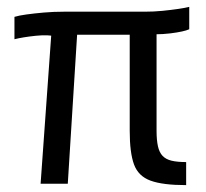

<svg xmlns="http://www.w3.org/2000/svg" viewBox="-20 -534 600 558"><path d="M521 4Q453 4 417.5 -9Q382 -22 369.5 -56Q357 -90 357 -154V-450L435 -451V-154Q435 -127 439 -109Q443 -91 452.5 -81Q462 -71 478.5 -67Q495 -63 521 -63ZM98 0 130 -447H205L177 0ZM22 -420V-485Q35 -489 57 -492Q79 -495 107 -497.5Q135 -500 165 -500H400Q427 -500 452 -502.5Q477 -505 497.5 -508Q518 -511 530 -514V-449Q515 -442 475 -437Q435 -432 376 -436L363 -433H173L150 -427Q121 -434 83.5 -430Q46 -426 22 -420Z"/></svg>

Font: Cairo
Style: Regular
Weight: 400
Designer: Mohamed Gaber, Accademia di Belle Arti di Urbino
Foundry: Kief Type Foundry, Accademia di Belle Arti di Urbino
Version: Version 3.120